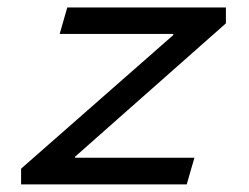

<svg xmlns="http://www.w3.org/2000/svg" viewBox="-20 -485 654 505"><path d="M35.5 0V-41.4L105.8 -70.2H491.4L471.1 0ZM177.2 -26 35.5 -41.4 461.5 -415.4 435.8 -365.8V-430.2L574.2 -423.6L151.5 -49.9L177.2 -100.2ZM137 -395.8 156.9 -465.3H574.2V-423.6L503.1 -395.8Z"/></svg>

Font: Intel One Mono Light
Style: Italic
Weight: 300
Italic angle: -16°
Monospace: yes
Designer: Fred Shallcrass
Foundry: Frere-Jones Type LLC
Version: Version 1.004